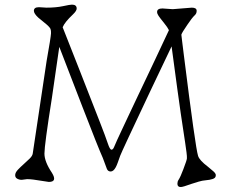

<svg xmlns="http://www.w3.org/2000/svg" viewBox="-20 -770 978 808"><path d="M93.8 -16.1 71.3 -13.2Q61 -13.2 52.2 -18.1Q43.5 -22.9 43.9 -33.7Q44.4 -44.4 55.7 -56.2Q66.9 -67.9 80.1 -79.6Q93.3 -91.3 104.7 -102.5Q116.2 -113.8 117.7 -123.5L176.3 -514.2Q193.8 -612.3 194.6 -629.2Q195.3 -646 189.9 -652.8Q184.6 -659.7 176.5 -666.7Q168.5 -673.8 158.9 -681.2Q149.4 -688.5 141.1 -695.8Q122.6 -712.9 122.6 -724.6Q122.6 -739.7 144 -739.7L175.3 -737.8Q215.8 -737.8 245.1 -744.1Q274.4 -750.5 282.7 -750.5Q301.8 -750.5 302.7 -735.4Q303.7 -725.1 286.6 -709Q252 -676.3 243.7 -655.3L313 -479.5L400.4 -255.9Q424.8 -193.4 433.6 -166.7Q442.4 -140.1 449 -140.1Q455.6 -140.1 460 -151.1Q464.4 -162.1 472.9 -180.7Q481.4 -199.2 494.6 -227.3Q507.8 -255.4 524.7 -291.3Q541.5 -327.1 560.1 -366.2Q578.6 -405.3 597.7 -445.3Q616.7 -485.4 634.3 -522.5Q687 -634.3 690.9 -643.1Q686 -653.8 669.7 -674.1Q653.3 -694.3 647.2 -703.4Q641.1 -712.4 641.1 -719.7Q641.1 -734.4 663.6 -734.4L707 -731.4L787.1 -737.8Q807.6 -737.8 807.6 -724.6Q807.6 -713.4 800.5 -706.8Q793.5 -700.2 785.4 -689.7Q777.3 -679.2 768.6 -666Q745.6 -632.8 743.2 -624Q743.7 -618.7 746.6 -595.2L753.9 -536.6Q802.7 -147 813.5 -114.3Q818.8 -95.7 855 -68.4Q867.7 -58.1 877.9 -49.1Q888.2 -40 888.2 -33Q888.2 -25.9 884.5 -22.2Q880.9 -18.6 874.5 -16.6Q862.3 -12.7 846.9 -11.5Q831.5 -10.3 815.9 -5.6Q800.3 -1 785.6 3.9Q749.5 17.1 740.7 17.1Q726.6 17.1 726.6 3.4Q726.6 -5.9 731 -12.5Q735.4 -19 740.7 -31Q746.1 -43 751.5 -57.6Q766.1 -95.7 766.6 -103.5Q767.1 -111.3 764.9 -128.7Q762.7 -146 759.3 -168.9L740.7 -292.5L726.1 -396.5L702.1 -574.7L612.8 -387.2Q491.7 -130.9 485.8 -114.5Q480 -98.1 475.8 -86.4Q471.7 -74.7 467.3 -66.4Q457.5 -48.3 445.8 -48.3Q434.1 -48.3 429.7 -59.6L412.6 -105.5Q393.6 -147.5 327.1 -319.8L229.5 -572.8L198.2 -356.4Q167 -159.7 167 -123.5Q167 -89.8 198.7 -42.5Q222.2 -4.4 185.5 -4.4L120.6 -14.2Q105.5 -16.1 93.8 -16.1Z"/></svg>

Font: Snowburst One
Style: Regular
Weight: 400
Designer: Annet Stirling
Foundry: Annet Stirling
Version: Version 1.001